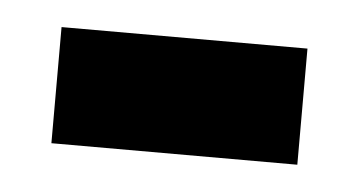

<svg xmlns="http://www.w3.org/2000/svg" viewBox="-26 -624 315 168"><g transform="rotate(5 132.0 -540.0)"><path d="M23 -489H239V-591H23Z"/></g></svg>

Font: Noto Serif Hebrew Condensed Medium
Style: Regular
Weight: 500
Width: 3
Designer: Monotype Design Team
Foundry: Monotype Imaging Inc.
Version: Version 2.004